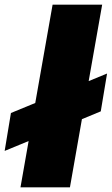

<svg xmlns="http://www.w3.org/2000/svg" viewBox="-52 -805 480 825"><path d="M-32 -156.5 -5 -319.5 99.5 -362.5 174 -785H387L329 -456.5L408 -489L381 -326.5L300 -293L248.5 0H36L71 -199Z"/></svg>

Font: Anybody UltraExpanded Regular
Style: Bold Italic
Weight: 700
Width: 9
Italic angle: -10°
Designer: Tyler Finck
Foundry: Etcetera Type Company
Version: Version 1.010; ttfautohint (v1.8.3) -l 8 -r 50 -G 200 -x 14 